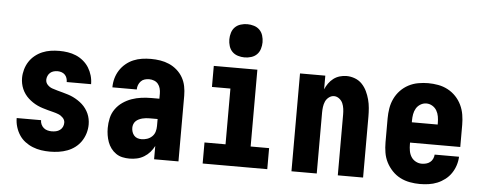

<svg xmlns="http://www.w3.org/2000/svg" viewBox="-51 -899 2602 1036"><g transform="rotate(5 1250.0 -381.0)"><path d="M248 8Q224 8 200.5 4.5Q177 1 154.5 -8Q132 -17 113 -31.5Q94 -46 81 -66Q68 -86 61 -109.5Q54 -133 54 -157H186Q186 -145 191 -134Q196 -123 205 -115.5Q214 -108 225.5 -105Q237 -102 248 -102Q260 -102 271.5 -104.5Q283 -107 292.5 -114Q302 -121 307 -131.5Q312 -142 312 -154Q312 -169 301 -180.5Q290 -192 276 -197.5Q262 -203 247.5 -206.5Q233 -210 218.5 -214Q204 -218 189.5 -222.5Q175 -227 161 -233.5Q147 -240 134.5 -248.5Q122 -257 111 -267Q100 -277 91 -289.5Q82 -302 76 -316Q70 -330 67 -345Q64 -360 64 -375Q64 -398 70.5 -421Q77 -444 89.5 -463.5Q102 -483 120.5 -498Q139 -513 160.5 -522Q182 -531 205 -534.5Q228 -538 252 -538Q275 -538 298 -534.5Q321 -531 342.5 -522Q364 -513 382.5 -497.5Q401 -482 413 -462.5Q425 -443 431.5 -420.5Q438 -398 438 -374H306Q306 -385 302.5 -395.5Q299 -406 291.5 -413.5Q284 -421 273.5 -424.5Q263 -428 252 -428Q241 -428 230.5 -425Q220 -422 212 -415Q204 -408 199.5 -397.5Q195 -387 195 -377Q195 -361 206 -349.5Q217 -338 231 -333Q245 -328 260 -324Q275 -320 289.5 -316Q304 -312 318.5 -307.5Q333 -303 346.5 -296.5Q360 -290 373 -281.5Q386 -273 397 -263Q408 -253 417 -240.5Q426 -228 432 -214.5Q438 -201 441 -186Q444 -171 444 -156Q444 -132 437 -108.5Q430 -85 416.5 -65Q403 -45 384 -30.5Q365 -16 342.5 -7.5Q320 1 296 4.5Q272 8 248 8Z M679 8Q660 8 641 4Q622 0 606 -11Q590 -22 578.5 -37.5Q567 -53 560.5 -71Q554 -89 551 -108Q548 -127 548 -146Q548 -173 554 -200Q560 -227 576 -249.5Q592 -272 614.5 -287.5Q637 -303 662.5 -312Q688 -321 715 -324.5Q742 -328 769 -328H812V-356Q812 -370 808.5 -383.5Q805 -397 796.5 -407.5Q788 -418 775 -423Q762 -428 748 -428Q736 -428 724 -424.5Q712 -421 703.5 -412Q695 -403 690.5 -391.5Q686 -380 686 -367H554Q554 -392 560.5 -415.5Q567 -439 580 -459.5Q593 -480 612 -496Q631 -512 653.5 -521.5Q676 -531 700 -534.5Q724 -538 748 -538Q774 -538 799 -534Q824 -530 847 -520Q870 -510 889.5 -493Q909 -476 921.5 -454Q934 -432 939 -407Q944 -382 944 -356V0H812V-72Q803 -54 789.5 -38.5Q776 -23 758 -12Q740 -1 720 3.5Q700 8 679 8ZM734 -102Q750 -102 765 -107Q780 -112 791.5 -123Q803 -134 807.5 -149Q812 -164 812 -180V-218H769Q759 -218 749 -217Q739 -216 729.5 -213.5Q720 -211 710.5 -206.5Q701 -202 694 -195Q687 -188 683.5 -178.5Q680 -169 680 -159Q680 -148 683.5 -137Q687 -126 694.5 -117.5Q702 -109 712.5 -105.5Q723 -102 734 -102Z M1075 0V-114H1189V-416H1089V-530H1325V-114H1425V0ZM1250 -590Q1232 -590 1214 -595.5Q1196 -601 1183.5 -613.5Q1171 -626 1165.5 -644Q1160 -662 1160 -680Q1160 -698 1165.5 -716Q1171 -734 1183.5 -746.5Q1196 -759 1214 -764.5Q1232 -770 1250 -770Q1268 -770 1286 -764.5Q1304 -759 1316.5 -746.5Q1329 -734 1334.5 -716Q1340 -698 1340 -680Q1340 -662 1334.5 -644Q1329 -626 1316.5 -613.5Q1304 -601 1286 -595.5Q1268 -590 1250 -590Z M1556 0V-530H1693V-456Q1700 -473 1711 -488.5Q1722 -504 1737 -515.5Q1752 -527 1770.5 -532.5Q1789 -538 1808 -538Q1831 -538 1853.5 -529.5Q1876 -521 1892 -504Q1908 -487 1918 -466Q1928 -445 1934 -422.5Q1940 -400 1942 -376.5Q1944 -353 1944 -330V0H1807V-330Q1807 -345 1805 -360.5Q1803 -376 1797 -390Q1791 -404 1778 -414Q1765 -424 1750 -424Q1735 -424 1722 -414Q1709 -404 1703 -390Q1697 -376 1695 -360.5Q1693 -345 1693 -330V0Z M2252 8Q2225 8 2197.5 3Q2170 -2 2145.5 -14.5Q2121 -27 2101.5 -47.5Q2082 -68 2069.5 -92.5Q2057 -117 2052.5 -144.5Q2048 -172 2048 -200V-330Q2048 -357 2052.5 -384.5Q2057 -412 2069 -437Q2081 -462 2100 -482Q2119 -502 2143.5 -515Q2168 -528 2195.5 -533Q2223 -538 2250 -538Q2277 -538 2304.5 -533Q2332 -528 2356.5 -515Q2381 -502 2400 -482Q2419 -462 2431 -437Q2443 -412 2447.5 -384.5Q2452 -357 2452 -330V-210H2180V-200Q2180 -183 2183 -165.5Q2186 -148 2195 -133.5Q2204 -119 2219.5 -110.5Q2235 -102 2252 -102Q2264 -102 2276 -105Q2288 -108 2297.5 -115.5Q2307 -123 2312 -134Q2317 -145 2318 -157H2450Q2449 -133 2441.5 -110Q2434 -87 2420.5 -67Q2407 -47 2387.5 -32Q2368 -17 2346 -8Q2324 1 2300 4.5Q2276 8 2252 8ZM2180 -320H2320V-330Q2320 -347 2317 -364Q2314 -381 2305.5 -395.5Q2297 -410 2282 -419Q2267 -428 2250 -428Q2233 -428 2218 -419Q2203 -410 2194.5 -395.5Q2186 -381 2183 -364Q2180 -347 2180 -330Z"/></g></svg>

Font: iosevka_custom_sans_ss08 Heavy
Style: Regular
Weight: 900
Designer: Belleve Invis
Foundry: Belleve Invis
Version: Version 10.3.0; ttfautohint (v1.8.3)